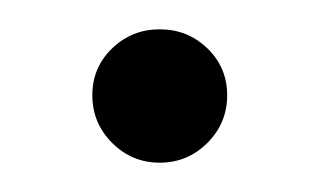

<svg xmlns="http://www.w3.org/2000/svg" viewBox="-20 -111 217 131"><path d="M121.5 -13.5Q108 0 89 0Q70 0 56.5 -13.5Q43 -27 43 -46Q43 -65 56.5 -78Q70 -91 89 -91Q108 -91 121.5 -78Q135 -65 135 -46Q135 -27 121.5 -13.5Z"/></svg>

Font: Economica
Style: Regular
Weight: 400
Designer: Vicente Lamonaca
Foundry: Vicente Lamonaca
Version: Version 1.101